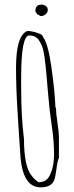

<svg xmlns="http://www.w3.org/2000/svg" viewBox="-20 -823 316 824"><path d="M48.8 -532.2Q48.8 -670.9 97.2 -689.9Q115.7 -689.9 139.9 -682.1Q164.1 -674.3 164.1 -665Q186 -638.2 200.7 -534.7Q215.3 -431.2 217.8 -362.8L220.2 -359.9Q220.2 -338.4 226.6 -296.4Q232.9 -254.4 232.9 -232.9V-146Q226.6 -132.3 222.4 -99.1Q218.3 -65.9 212.9 -50.8Q201.2 -19 154.8 -19Q74.2 -19 66.9 -165Q65.9 -181.2 61 -252.2Q56.2 -323.2 54.7 -353Q48.8 -450.7 48.8 -532.2ZM70.8 -449.2Q70.8 -318.8 83 -226.1Q83 -119.1 110.4 -76.2Q124 -55.7 145 -41Q176.8 -41 190.9 -65.4Q211.9 -102.5 211.9 -161.1Q211.9 -219.7 202.1 -283.4Q192.4 -347.2 186 -424.6Q179.7 -502 178 -517.6Q176.3 -533.2 174.6 -549.6Q172.9 -565.9 171.4 -576.2Q169.9 -586.4 166.7 -602.5Q163.6 -618.7 158.7 -629.2Q153.8 -639.6 147 -650.4Q133.3 -670.9 106 -670.9Q70.8 -670.9 70.8 -491.2ZM139.2 -762.2 131.8 -774.9Q131.8 -803.2 157.2 -803.2Q168 -803.2 176.5 -797.4Q185.1 -791.5 185.1 -780.5Q185.1 -769.5 175.8 -761.7Q166.5 -753.9 154.8 -753.9Z"/></svg>

Font: Amatic SC
Style: Regular
Weight: 400
Version: Version 1.004